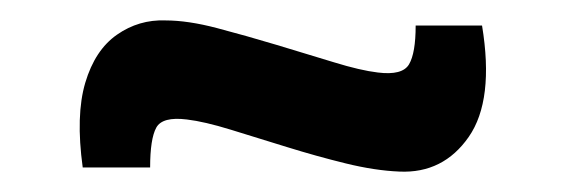

<svg xmlns="http://www.w3.org/2000/svg" viewBox="-20 -382 553 188"><path d="M142 -362Q164 -362 192.5 -354.5Q221 -347 251 -338Q281 -329 307 -321Q333 -313 350 -311Q374 -308 380.5 -319Q387 -330 387 -357H452Q464 -284 439 -248Q414 -212 371 -214Q347 -215 318.5 -222Q290 -229 261 -238Q232 -247 206 -255Q180 -263 163 -265Q139 -268 133 -257Q127 -246 127 -218H61Q54 -269 63.5 -301Q73 -333 94.5 -348Q116 -363 142 -362Z"/></svg>

Font: Exo 2
Style: Bold
Weight: 700
Designer: Natanael Gama
Foundry: Natanael Gama
Version: Version 2.010